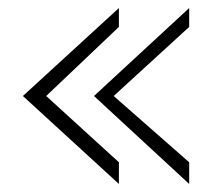

<svg xmlns="http://www.w3.org/2000/svg" viewBox="-20 -521 533 478"><path d="M37 -282 276 -63V-117L95 -282L276 -454V-501ZM214 -282 451 -63V-117L263 -282L451 -454V-501Z"/></svg>

Font: Charger Sport
Style: ExLitNrw
Weight: 200
Designer: Jasper
Foundry: Cannot Into Space Fonts
Version: Version 1.1